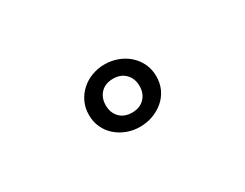

<svg xmlns="http://www.w3.org/2000/svg" viewBox="-36 -905 631 495"><g transform="rotate(-30 279.0 -658.0)"><path d="M180 -657.5Q180 -678.5 188 -695.5Q196 -712.5 209.8 -725Q223.5 -737.5 241.5 -744.2Q259.5 -751 279.5 -751Q300 -751 318.2 -744.2Q336.5 -737.5 350.5 -725Q364.5 -712.5 372.5 -695.5Q380.5 -678.5 380.5 -657.5Q380.5 -637 372.5 -620Q364.5 -603 350.5 -591Q336.5 -579 318.2 -572.2Q300 -565.5 279.5 -565.5Q259.5 -565.5 241.5 -572.2Q223.5 -579 209.8 -591Q196 -603 188 -620Q180 -637 180 -657.5ZM230 -657.5Q230 -635.5 243.5 -621.5Q257 -607.5 280.5 -607.5Q303 -607.5 316.8 -621.5Q330.5 -635.5 330.5 -657.5Q330.5 -680 316.8 -694Q303 -708 280.5 -708Q257 -708 243.5 -694Q230 -680 230 -657.5Z"/></g></svg>

Font: Lato
Style: Regular
Weight: 400
Designer: Lukasz Dziedzic with Adam Twardoch and Botio Nikoltchev
Foundry: tyPoland Lukasz Dziedzic
Version: Version 2.015; 2015-08-06; http://www.latofonts.com/